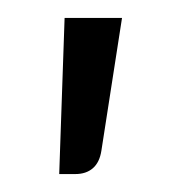

<svg xmlns="http://www.w3.org/2000/svg" viewBox="-20 -91 202 214"><path d="M116 -71 93 77Q91 90 83.5 96.5Q76 103 64 103H46L52 -71Z"/></svg>

Font: Blinker Light
Style: Regular
Weight: 300
Designer: Juergen Huber
Foundry: supertype
Version: Version 1.017;hotconv 1.0.117;makeotfexe 2.5.65602